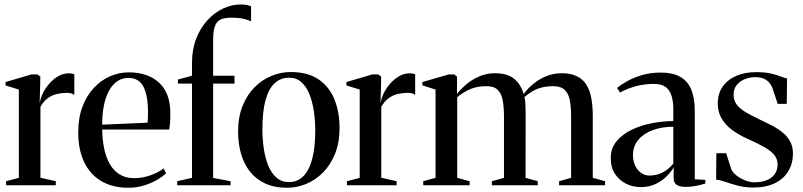

<svg xmlns="http://www.w3.org/2000/svg" viewBox="-20 -850 3683 881"><path d="M8 0V-18.5L66.5 -34V-439L5.5 -458V-473.5L124.5 -508.5H151.5L165 -498.5L164.5 -462L162 -377.5L164 -384.5Q167 -402.5 178 -424.5Q189 -446.5 206.8 -466.8Q224.5 -487 247 -500.2Q269.5 -513.5 295 -513.5Q304.5 -513.5 310.8 -512.2Q317 -511 321 -509.5V-414.5Q316.5 -418 308.2 -421Q300 -424 288.5 -424Q264.5 -424 241.5 -418.8Q218.5 -413.5 199.2 -399.5Q180 -385.5 165.5 -359.5V-34.5L236 -18.5V0Z M570 11.5Q495.5 11.5 444 -19.5Q392.5 -50.5 365.8 -107.2Q339 -164 339 -242.5Q339 -309 358.2 -360Q377.5 -411 410.5 -446.5Q443.5 -482 485 -500Q526.5 -518 570.5 -518Q658 -518 709.2 -471.2Q760.5 -424.5 761.5 -335Q762 -304 760.2 -285.5Q758.5 -267 756 -255.5H449Q449.5 -209.5 457.8 -169.2Q466 -129 483.2 -98.2Q500.5 -67.5 528.5 -50Q556.5 -32.5 595.5 -32.5Q634 -32.5 671.5 -46Q709 -59.5 730.5 -77.5L742 -55Q725 -38.5 698 -23.2Q671 -8 638 1.8Q605 11.5 570 11.5ZM449 -278 657 -287Q658.5 -300.5 658.8 -312.2Q659 -324 659 -336.5Q659 -411.5 638.2 -452Q617.5 -492.5 569.5 -492.5Q539 -492.5 516 -475.8Q493 -459 478 -429.5Q463 -400 455.8 -361Q448.5 -322 449 -278Z M793 0V-18.5L861 -34V-466.5H796.5V-485L861 -502.5V-561.5Q861 -623 880.2 -672.5Q899.5 -722 931.8 -757.2Q964 -792.5 1003.8 -811Q1043.5 -829.5 1084.5 -829.5Q1102.5 -829.5 1114.2 -826.8Q1126 -824 1132 -821.5V-752Q1120 -758.5 1096.8 -763.8Q1073.5 -769 1042.5 -769Q1012 -769 993.5 -761Q975 -753 966.5 -731Q958 -709 958 -668V-502.5H1056V-466.5H958V-33.5L1038 -18.5V0Z M1072.5 -246Q1072.5 -313 1093 -364Q1113.5 -415 1148.2 -449.8Q1183 -484.5 1226.2 -502Q1269.5 -519.5 1314.5 -519.5Q1393 -519.5 1442.5 -485.2Q1492 -451 1515 -393Q1538 -335 1538 -263Q1538 -196 1517.5 -144.8Q1497 -93.5 1462.5 -58.8Q1428 -24 1385.2 -6.2Q1342.5 11.5 1297 11.5Q1238.5 11.5 1196 -8.5Q1153.5 -28.5 1126.2 -63.5Q1099 -98.5 1085.8 -145.2Q1072.5 -192 1072.5 -246ZM1305.5 -14.5Q1344.5 -14.5 1371.2 -40.8Q1398 -67 1412.2 -119.2Q1426.5 -171.5 1426.5 -250Q1426.5 -296.5 1420 -340.2Q1413.5 -384 1399.5 -418.5Q1385.5 -453 1362.8 -473.2Q1340 -493.5 1306.5 -493.5Q1267.5 -493.5 1240 -467.8Q1212.5 -442 1198.2 -389.8Q1184 -337.5 1184 -258.5Q1184 -211.5 1190.5 -167.8Q1197 -124 1211.2 -89.5Q1225.5 -55 1248.8 -34.8Q1272 -14.5 1305.5 -14.5Z M1572 0V-18.5L1630.5 -34V-439L1569.5 -458V-473.5L1688.5 -508.5H1715.5L1729 -498.5L1728.5 -462L1726 -377.5L1728 -384.5Q1731 -402.5 1742 -424.5Q1753 -446.5 1770.8 -466.8Q1788.5 -487 1811 -500.2Q1833.5 -513.5 1859 -513.5Q1868.5 -513.5 1874.8 -512.2Q1881 -511 1885 -509.5V-414.5Q1880.5 -418 1872.2 -421Q1864 -424 1852.5 -424Q1828.5 -424 1805.5 -418.8Q1782.5 -413.5 1763.2 -399.5Q1744 -385.5 1729.5 -359.5V-34.5L1800 -18.5V0Z M1922 0V-18.5L1978.5 -34V-439L1918 -458.5V-473.5L2038.5 -508.5H2064.5L2077 -498V-419Q2094 -441 2119.8 -463Q2145.5 -485 2179 -499.5Q2212.5 -514 2251.5 -514Q2306 -514 2337.2 -490Q2368.5 -466 2383 -418.5Q2399.5 -442 2425.8 -464Q2452 -486 2485.5 -500Q2519 -514 2557 -514Q2599 -514 2627 -500.2Q2655 -486.5 2671 -460.8Q2687 -435 2693.5 -398.8Q2700 -362.5 2700 -317V-34L2756.5 -18.5V0H2545.5V-18.5L2600.5 -34V-314.5Q2600.5 -356.5 2595 -388Q2589.5 -419.5 2571.8 -437Q2554 -454.5 2519 -454.5Q2490 -454.5 2467 -448.8Q2444 -443 2424.8 -432Q2405.5 -421 2386.5 -405Q2389 -396.5 2390 -382.5Q2391 -368.5 2391.5 -352.5Q2392 -336.5 2392 -322L2391.5 -34L2447.5 -18.5V0H2237V-18.5L2292.5 -34V-314.5Q2292.5 -356.5 2287 -388Q2281.5 -419.5 2264.5 -437Q2247.5 -454.5 2212.5 -454.5Q2169.5 -454.5 2138.8 -441.5Q2108 -428.5 2078 -404V-34L2135 -18.5V0Z M2920 8.5Q2885 8.5 2853.8 -6.5Q2822.5 -21.5 2802.5 -51Q2782.5 -80.5 2782.5 -124.5Q2782.5 -170.5 2810 -203Q2837.5 -235.5 2881 -255.8Q2924.5 -276 2974.5 -285.2Q3024.5 -294.5 3069.5 -294.5V-348.5Q3069.5 -382.5 3061.8 -409Q3054 -435.5 3035 -450.2Q3016 -465 2981 -465Q2933 -465 2893.2 -453.2Q2853.5 -441.5 2825 -425.5L2811.5 -446.5Q2830 -462 2859.2 -478.2Q2888.5 -494.5 2927 -505.8Q2965.5 -517 3012 -517Q3067 -517 3101.2 -497.5Q3135.5 -478 3151.8 -439.2Q3168 -400.5 3168 -342V-27.5L3216.5 -24.5V-8Q3206 -4.5 3192 -1Q3178 2.5 3161.5 5Q3145 7.5 3126.5 7.5Q3100 7.5 3085.5 -1.5Q3071 -10.5 3071 -34.5V-83Q3062.5 -65.5 3042 -44Q3021.5 -22.5 2991 -7Q2960.5 8.5 2920 8.5ZM2959.5 -44.5Q2994 -44.5 3020.8 -58.8Q3047.5 -73 3069.5 -99V-268.5Q3018 -268.5 2976 -253.2Q2934 -238 2909.2 -208.8Q2884.5 -179.5 2884.5 -138Q2884.5 -110.5 2894.8 -89.2Q2905 -68 2922.2 -56.2Q2939.5 -44.5 2959.5 -44.5Z M3436 10.5Q3398 10.5 3365 1.8Q3332 -7 3306.8 -16Q3281.5 -25 3266 -25.5L3267 -147H3312L3335 -75Q3339.5 -61.5 3356.5 -47.2Q3373.5 -33 3396.8 -23.2Q3420 -13.5 3442 -13.5Q3473.5 -13.5 3497.2 -22.8Q3521 -32 3534.5 -50.5Q3548 -69 3548 -96Q3548 -119.5 3533.2 -138.2Q3518.5 -157 3488.5 -174.2Q3458.5 -191.5 3413.5 -211.5Q3370.5 -230.5 3339 -254Q3307.5 -277.5 3290.5 -307.2Q3273.5 -337 3273.5 -375Q3273.5 -421 3296.5 -453.2Q3319.5 -485.5 3359.2 -502.2Q3399 -519 3449 -519Q3490 -519 3516.8 -512.8Q3543.5 -506.5 3561 -499.5Q3578.5 -492.5 3591.5 -490L3590 -373.5H3548.5L3525.5 -442.5Q3521 -456.5 3511.5 -468.8Q3502 -481 3485.8 -488.5Q3469.5 -496 3444 -496Q3423 -496 3400.2 -487.8Q3377.5 -479.5 3361.8 -461.5Q3346 -443.5 3346 -414.5Q3346 -388.5 3361.2 -369.2Q3376.5 -350 3402 -335Q3427.5 -320 3458 -305.5Q3489 -291 3517.8 -276.2Q3546.5 -261.5 3569.2 -243.5Q3592 -225.5 3605.2 -201.8Q3618.5 -178 3618.5 -145.5Q3618.5 -100.5 3597.5 -65Q3576.5 -29.5 3535.8 -9.5Q3495 10.5 3436 10.5Z"/></svg>

Font: Merriweather 144pt
Style: Regular
Weight: 400
Version: Version 2.100